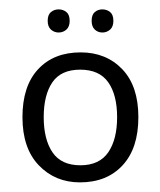

<svg xmlns="http://www.w3.org/2000/svg" viewBox="-20 -376 335 401"><path d="M269 -131.3Q269 -66.4 236.1 -30.8Q203.1 4.9 147 4.9Q95.2 4.9 61 -30.8Q26.9 -66.4 26.9 -131.3Q26.9 -196.3 59.6 -231.4Q92.3 -266.6 148.4 -266.6Q201.7 -266.6 235.4 -231.4Q269 -196.3 269 -131.3ZM71.3 -131.3Q71.3 -85 89.6 -57.9Q107.9 -30.8 147.9 -30.8Q187.5 -30.8 206.1 -57.9Q224.6 -85 224.6 -131.3Q224.6 -177.7 206.1 -204.1Q187.5 -230.5 147.5 -230.5Q107.4 -230.5 89.4 -204.1Q71.3 -177.7 71.3 -131.3ZM79.6 -332.5Q79.6 -345.2 86.4 -350.8Q93.3 -356.4 102.5 -356.4Q111.8 -356.4 118.7 -350.8Q125.5 -345.2 125.5 -332.5Q125.5 -320.3 118.7 -314.2Q111.8 -308.1 102.5 -308.1Q93.3 -308.1 86.4 -314.2Q79.6 -320.3 79.6 -332.5ZM171.4 -332.5Q171.4 -345.2 178 -350.8Q184.6 -356.4 193.8 -356.4Q203.1 -356.4 210 -350.8Q216.8 -345.2 216.8 -332.5Q216.8 -320.3 210 -314.2Q203.1 -308.1 193.8 -308.1Q184.6 -308.1 178 -314.2Q171.4 -320.3 171.4 -332.5Z"/></svg>

Font: NotoSansOldHungarianUI
Style: Regular
Weight: 400
Designer: Monotype Design Team
Foundry: Monotype Imaging Inc.
Version: Version 1001.000; ttfautohint (v1.8.4.7-5d5b)